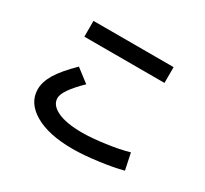

<svg xmlns="http://www.w3.org/2000/svg" viewBox="-154 -953 1307 1224"><g transform="rotate(30 500.0 -340.5)"><path d="M210 -610.4V-726.6H799.8V-610.4ZM120.1 -172.9Q120.1 -225.6 155.3 -285.2Q190.4 -344.7 275.4 -427.7L372.1 -353.5Q256.8 -241.2 256.8 -186.5Q256.8 -134.8 320.8 -104Q384.8 -73.2 502.9 -73.2Q573.2 -73.2 671.4 -86.9Q769.5 -100.6 835.9 -120.1L861.3 0Q793 18.6 687.5 32.7Q582 46.9 502.9 46.9Q324.2 46.9 222.2 -13.2Q120.1 -73.2 120.1 -172.9Z"/></g></svg>

Font: Mgen+ 1c bold
Style: Bold
Weight: 700
Designer: [Source Han Sans]
Ryoko NISHIZUKA  (kana & ideographs); Paul D. Hunt (Latin, Greek & Cyrillic); Wenlong ZHANG  (bopomofo
Version: Version 1.059.20150602